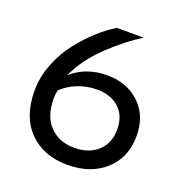

<svg xmlns="http://www.w3.org/2000/svg" viewBox="-126 -799 874 920"><g transform="rotate(20 310.5 -339.0)"><path d="M316 10Q194 10 120.5 -64Q47 -138 47 -271Q47 -341 74 -409.5Q101 -478 143.5 -531.5Q186 -585 229.5 -624Q273 -663 315 -688H453Q376 -642 292.5 -562.5Q209 -483 169 -393Q242 -459 351 -459Q451 -459 516 -397.5Q581 -336 581 -233Q581 -123 507.5 -56.5Q434 10 316 10ZM319 -78Q392 -78 437.5 -119Q483 -160 483 -231Q483 -301 440 -339.5Q397 -378 330 -378Q226 -378 151 -310Q146 -287 146 -268Q146 -175 194 -126.5Q242 -78 319 -78Z"/></g></svg>

Font: Roundo Medium
Style: Regular
Weight: 500
Designer: Namrata Goyal (Gurmukhi), Shiva Nallaperumal (Latin)
Foundry: Indian Type Foundry
Version: Version 1.000;PS 1.0;hotconv 1.0.88;makeotf.lib2.5.647800